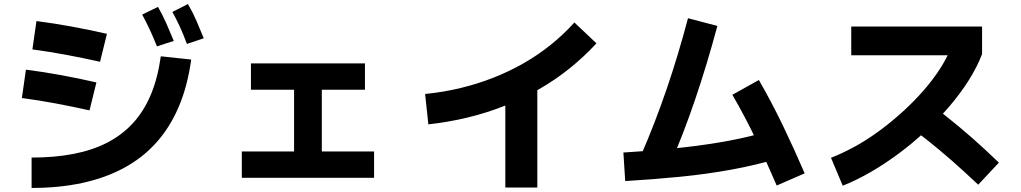

<svg xmlns="http://www.w3.org/2000/svg" viewBox="-20 -873 5040 948"><path d="M508 -706 474 -568Q389 -587 306 -602.5Q223 -618 140 -629L160 -769Q246 -758 333 -742Q420 -726 508 -706ZM456 -466 422 -328Q337 -347 254 -362.5Q171 -378 88 -389L108 -529Q195 -518 282 -502Q369 -486 456 -466ZM136 55V-95Q249 -95 342.5 -113Q436 -131 509 -168.5Q582 -206 636 -264.5Q690 -323 724.5 -405Q759 -487 774 -595L924 -579Q906 -447 862 -344.5Q818 -242 750 -167Q682 -92 590.5 -43Q499 6 385.5 30.5Q272 55 136 55ZM755 -644Q735 -694 717.5 -731Q700 -768 682 -801L760 -839Q783 -799 802 -756Q821 -713 838 -671ZM903 -656Q884 -707 866.5 -744.5Q849 -782 831 -814L908 -853Q932 -812 950.5 -769Q969 -726 986 -684Z M1219 -430V-560H1782V-430ZM1174 5V-125H1827V5ZM1432 -470H1569V-82H1432Z M2095 -259 2079 -409Q2170 -418 2254.5 -438.5Q2339 -459 2416.5 -489.5Q2494 -520 2565 -560.5Q2636 -601 2699 -651.5Q2762 -702 2816 -762L2925 -659Q2863 -592 2792 -535Q2721 -478 2640.5 -432Q2560 -386 2472.5 -351Q2385 -316 2290 -293Q2195 -270 2095 -259ZM2475 -448H2633V53H2475Z M3285 -52 3147 -111Q3214 -265 3271.5 -433Q3329 -601 3377 -783L3522 -745Q3472 -558 3413 -384Q3354 -210 3285 -52ZM3777 -226 3824 -91Q3715 -58 3591.5 -35.5Q3468 -13 3335.5 0Q3203 13 3067 21L3058 -120Q3219 -130 3348.5 -144.5Q3478 -159 3583.5 -179Q3689 -199 3777 -226ZM3953 -17 3815 43Q3766 -71 3713 -183Q3660 -295 3596 -405L3727 -478Q3793 -363 3848.5 -247Q3904 -131 3953 -17Z M4141 44 4083 -94Q4137 -115 4194.5 -146Q4252 -177 4308 -217Q4364 -257 4417 -303.5Q4470 -350 4517 -400.5Q4564 -451 4601.5 -504Q4639 -557 4664 -610L4701 -600H4183V-742H4829V-606Q4804 -541 4762.5 -475.5Q4721 -410 4666.5 -346.5Q4612 -283 4548.5 -224Q4485 -165 4417 -114.5Q4349 -64 4279 -23.5Q4209 17 4141 44ZM4810 39Q4779 10 4747 -19.5Q4715 -49 4682 -78Q4649 -107 4616.5 -134Q4584 -161 4553 -185.5Q4522 -210 4493 -231L4580 -354Q4610 -332 4643.5 -305.5Q4677 -279 4711.5 -250.5Q4746 -222 4780 -192Q4814 -162 4847.5 -131Q4881 -100 4912 -70Z"/></svg>

Font: Murecho Thin
Style: Bold
Weight: 700
Version: Version 1.010